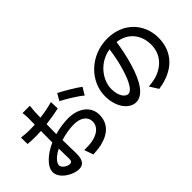

<svg xmlns="http://www.w3.org/2000/svg" viewBox="-41 -1386 2005 2005"><g transform="rotate(-45 961.5 -383.5)"><path d="M79 -141C79 -46 210 33 296 33C354 33 393 2 393 -103C393 -141 390 -224 389 -305C455 -326 522 -338 590 -338C680 -338 749 -296 749 -220C749 -137 676 -93 593 -78C557 -71 515 -71 475 -71L511 29C547 27 591 24 636 14C780 -21 849 -102 849 -220C849 -346 738 -425 591 -425C532 -425 459 -415 387 -395V-428C387 -463 388 -502 389 -541C457 -549 530 -561 587 -574L584 -672C530 -656 460 -642 391 -634L394 -725C396 -748 399 -782 401 -800H293C296 -783 299 -743 299 -723C299 -705 298 -669 298 -624C274 -623 251 -622 230 -622C194 -622 155 -623 100 -630L102 -534C142 -530 188 -529 232 -529C251 -529 273 -530 297 -532C296 -495 296 -458 296 -424V-363C181 -312 79 -225 79 -141ZM176 -145C176 -185 226 -234 298 -270C299 -206 301 -149 301 -118C301 -86 288 -73 268 -73C234 -73 176 -106 176 -145ZM653 -616C715 -584 833 -514 881 -470L930 -551C880 -589 770 -655 697 -692Z M1026 -315C1026 -150 1116 -40 1213 -40C1312 -40 1393 -153 1452 -354C1480 -446 1498 -541 1512 -630C1663 -612 1749 -499 1749 -355C1749 -197 1636 -105 1510 -76C1485 -71 1457 -66 1422 -63L1481 31C1722 -3 1854 -146 1854 -352C1854 -559 1704 -725 1467 -725C1219 -725 1026 -535 1026 -315ZM1126 -324C1126 -446 1229 -600 1406 -628C1395 -541 1376 -452 1352 -374C1306 -223 1258 -159 1216 -159C1176 -159 1126 -211 1126 -324Z"/></g></svg>

Font: GenEiGothic-pro-SemiBold
Style: Regular
Weight: 500
Designer: Ryoko NISHIZUKA (kana & ideographs); Paul D. Hunt (Latin, Greek & Cyrillic); Wenlong ZHANG (bopomofo); Sandoll Communica
Foundry: Adobe Systems Incorporated; o_tamon
Version: Version 1.000.140830